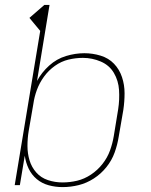

<svg xmlns="http://www.w3.org/2000/svg" viewBox="-20 -755 616 783"><path d="M235 8Q268 8 300.5 0Q333 -8 362.5 -27Q392 -46 414 -73.5Q436 -101 447.5 -133Q459 -165 464 -197L483 -307Q488 -341 488 -375Q488 -409 477.5 -440.5Q467 -472 445 -495Q423 -518 390.5 -528Q358 -538 324 -538Q287 -538 249 -526.5Q211 -515 180.5 -487.5Q150 -460 131 -425L182 -735H161L100 -682L144 -629L40 0H61L81 -120Q85 -92 97 -67Q109 -42 130 -24.5Q151 -7 178.5 0.5Q206 8 235 8ZM235 -11Q204 -11 175.5 -20.5Q147 -30 128 -51.5Q109 -73 100.5 -101Q92 -129 92 -160Q92 -191 97 -221L116 -331Q120 -360 130.5 -388.5Q141 -417 159.5 -442.5Q178 -468 204 -486.5Q230 -505 259.5 -512Q289 -519 318 -519Q356 -519 391 -504Q426 -489 444.5 -457.5Q463 -426 465.5 -387.5Q468 -349 462 -310L444 -200Q439 -170 428.5 -141Q418 -112 398 -86.5Q378 -61 351 -43Q324 -25 294.5 -18Q265 -11 235 -11Z"/></svg>

Font: Iosevka Sparkle Thin Oblique
Style: Regular
Weight: 100
Italic angle: -9°
Designer: Belleve Invis
Foundry: Belleve Invis
Version: Version 4.5.0; ttfautohint (v1.8.3)